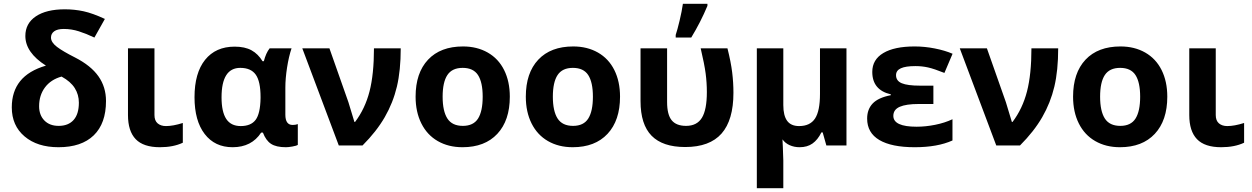

<svg xmlns="http://www.w3.org/2000/svg" viewBox="-20 -759 6532 1002"><path d="M219.7 -416.5Q112.3 -484.9 112.3 -571.3Q112.3 -636.7 167 -673.6Q221.7 -710.4 318.4 -710.4Q368.7 -710.4 416 -700.2Q463.4 -689.9 527.3 -660.2L472.7 -563Q430.7 -583 391.8 -595.5Q353 -607.9 313 -607.9Q279.8 -607.9 262.9 -595.7Q246.1 -583.5 246.1 -563Q246.1 -538.1 277.3 -514.4Q308.6 -490.7 371.6 -459Q454.6 -416.5 493.9 -360.6Q533.2 -304.7 533.2 -231.9Q533.2 -114.7 469.2 -52.7Q405.3 9.3 285.2 9.3Q174.8 9.3 108.2 -47.1Q41.5 -103.5 41.5 -198.7Q41.5 -281.2 85.4 -335.7Q129.4 -390.1 219.7 -416.5ZM391.6 -223.1Q391.6 -265.1 370.1 -299.3Q348.6 -333.5 301.3 -359.4Q245.1 -343.8 214.6 -302.7Q184.1 -261.7 184.1 -204.6Q184.1 -158.7 211.4 -130.4Q238.8 -102.1 286.1 -102.1Q336.4 -102.1 364 -132.8Q391.6 -163.6 391.6 -223.1Z M786.1 -506.8V-158.7Q786.1 -129.4 802.7 -115.2Q819.3 -101.1 846.2 -101.1Q883.3 -101.1 934.1 -117.2V-14.2Q884.3 9.3 814.5 9.3Q728.5 9.3 688.2 -32.7Q647.9 -74.7 647.9 -158.7V-506.8Z M1236.3 -101.1Q1289.6 -101.1 1314 -133.5Q1338.4 -166 1339.8 -247.1V-252.4Q1339.8 -334 1314.7 -369.4Q1289.6 -404.8 1233.9 -404.8Q1136.2 -404.8 1136.2 -251Q1136.2 -175.8 1160.6 -138.4Q1185.1 -101.1 1236.3 -101.1ZM1193.8 9.3Q1101.1 9.3 1048.1 -59.8Q995.1 -128.9 995.1 -251.5Q995.1 -377.9 1050.3 -446.8Q1105.5 -515.6 1204.6 -515.6Q1257.8 -515.6 1292.5 -496.6Q1327.1 -477.5 1350.1 -439.5H1356.9Q1367.7 -481.9 1387.2 -506.8H1501.5Q1486.8 -462.9 1478 -406Q1469.2 -349.1 1469.2 -302.2V-160.6Q1469.2 -106.9 1507.3 -106.9Q1522 -106.9 1534.2 -111.3V-2.9Q1526.9 2 1506.1 5.6Q1485.4 9.3 1472.2 9.3Q1421.4 9.3 1394.5 -8.3Q1367.7 -25.9 1352.1 -66.9H1342.8Q1293 9.3 1193.8 9.3Z M1557.6 -506.8H1699.2L1798.3 -225.6L1829.6 -122.6H1833Q1885.3 -191.9 1908.4 -281.7Q1931.6 -371.6 1931.6 -506.8H2071.3Q2071.3 -391.1 2051.3 -306.9Q2031.2 -222.7 1988 -147.7Q1944.8 -72.8 1872.1 0H1748Z M2290 -254.4Q2290 -179.2 2314.7 -140.6Q2339.4 -102.1 2395.5 -102.1Q2450.7 -102.1 2474.9 -140.4Q2499 -178.7 2499 -254.4Q2499 -329.6 2474.6 -367.2Q2450.2 -404.8 2394.5 -404.8Q2339.4 -404.8 2314.7 -367.4Q2290 -330.1 2290 -254.4ZM2640.6 -254.4Q2640.6 -130.4 2575.4 -60.5Q2510.3 9.3 2393.6 9.3Q2320.3 9.3 2264.6 -22.7Q2209 -54.7 2179 -114.7Q2148.9 -174.8 2148.9 -254.4Q2148.9 -378.4 2213.9 -447.5Q2278.8 -516.6 2396.5 -516.6Q2469.2 -516.6 2525.1 -484.9Q2581.1 -453.1 2610.8 -393.6Q2640.6 -334 2640.6 -254.4Z M2865.2 -254.4Q2865.2 -179.2 2889.9 -140.6Q2914.6 -102.1 2970.7 -102.1Q3025.9 -102.1 3050 -140.4Q3074.2 -178.7 3074.2 -254.4Q3074.2 -329.6 3049.8 -367.2Q3025.4 -404.8 2969.7 -404.8Q2914.6 -404.8 2889.9 -367.4Q2865.2 -330.1 2865.2 -254.4ZM3215.8 -254.4Q3215.8 -130.4 3150.6 -60.5Q3085.4 9.3 2968.8 9.3Q2895.5 9.3 2839.8 -22.7Q2784.2 -54.7 2754.2 -114.7Q2724.1 -174.8 2724.1 -254.4Q2724.1 -378.4 2789.1 -447.5Q2854 -516.6 2971.7 -516.6Q3044.4 -516.6 3100.3 -484.9Q3156.2 -453.1 3186 -393.6Q3215.8 -334 3215.8 -254.4Z M3555.7 8.3Q3438.5 8.3 3380.6 -50.5Q3322.8 -109.4 3322.8 -231.4V-506.8H3461.4V-226.6Q3461.4 -160.6 3485.4 -131.3Q3509.3 -102.1 3560.5 -102.1Q3617.2 -102.1 3643.1 -144.3Q3668.9 -186.5 3668.9 -278.3Q3668.9 -327.1 3662.6 -375.5Q3656.2 -423.8 3636.7 -506.8H3776.4Q3794.4 -435.5 3801 -381.8Q3807.6 -328.1 3807.6 -274.9Q3807.6 -132.3 3745.6 -62Q3683.6 8.3 3555.7 8.3ZM3506.3 -576.7Q3514.6 -601.1 3526.6 -651.1Q3538.6 -701.2 3543.9 -739.3H3671.9V-728.5Q3636.7 -644 3587.4 -563H3506.3Z M4067.9 -210.9Q4067.9 -155.8 4087.9 -128.4Q4107.9 -101.1 4150.4 -101.1Q4207.5 -101.1 4233.4 -140.4Q4259.3 -179.7 4259.3 -268.6V-506.8H4397.5V0H4292.5L4273.4 -67.9H4266.6Q4247.6 -29.3 4220.2 -10Q4192.9 9.3 4152.8 9.3Q4125 9.3 4101.3 -1.2Q4077.6 -11.7 4063.5 -31.7L4065.4 6.8L4067.9 78.1V223.1H3929.7V-506.8H4067.9Z M4851.1 -312V-216.3H4774.9Q4709 -216.3 4675.5 -201.7Q4642.1 -187 4642.1 -154.3Q4642.1 -97.7 4763.7 -97.7Q4810.5 -97.7 4860.4 -107.7Q4910.2 -117.7 4950.7 -136.7V-25.9Q4872.6 9.3 4753.4 9.3Q4632.8 9.3 4569.1 -28.3Q4505.4 -65.9 4505.4 -140.1Q4505.4 -188.5 4534.4 -219Q4563.5 -249.5 4628.9 -262.2V-266.6Q4532.2 -289.1 4532.2 -383.8Q4532.2 -447.8 4589.8 -482.2Q4647.5 -516.6 4753.4 -516.6Q4805.7 -516.6 4858.6 -506.1Q4911.6 -495.6 4951.2 -478.5L4908.7 -378.4Q4855 -399.9 4823.5 -407Q4792 -414.1 4757.3 -414.1Q4706.1 -414.1 4681.2 -402.6Q4656.2 -391.1 4656.2 -366.7Q4656.2 -336.9 4686.3 -324.5Q4716.3 -312 4781.2 -312Z M4988.8 -506.8H5130.4L5229.5 -225.6L5260.7 -122.6H5264.2Q5316.4 -191.9 5339.6 -281.7Q5362.8 -371.6 5362.8 -506.8H5502.4Q5502.4 -391.1 5482.4 -306.9Q5462.4 -222.7 5419.2 -147.7Q5376 -72.8 5303.2 0H5179.2Z M5721.2 -254.4Q5721.2 -179.2 5745.8 -140.6Q5770.5 -102.1 5826.7 -102.1Q5881.8 -102.1 5906 -140.4Q5930.2 -178.7 5930.2 -254.4Q5930.2 -329.6 5905.8 -367.2Q5881.3 -404.8 5825.7 -404.8Q5770.5 -404.8 5745.8 -367.4Q5721.2 -330.1 5721.2 -254.4ZM6071.8 -254.4Q6071.8 -130.4 6006.6 -60.5Q5941.4 9.3 5824.7 9.3Q5751.5 9.3 5695.8 -22.7Q5640.1 -54.7 5610.1 -114.7Q5580.1 -174.8 5580.1 -254.4Q5580.1 -378.4 5645 -447.5Q5710 -516.6 5827.6 -516.6Q5900.4 -516.6 5956.3 -484.9Q6012.2 -453.1 6042 -393.6Q6071.8 -334 6071.8 -254.4Z M6324.7 -506.8V-158.7Q6324.7 -129.4 6341.3 -115.2Q6357.9 -101.1 6384.8 -101.1Q6421.9 -101.1 6472.7 -117.2V-14.2Q6422.9 9.3 6353 9.3Q6267.1 9.3 6226.8 -32.7Q6186.5 -74.7 6186.5 -158.7V-506.8Z"/></svg>

Font: Bpm'online Open Sans
Style: Bold
Weight: 700
Foundry: Ascender Corporation
Version: Version 1.10